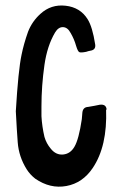

<svg xmlns="http://www.w3.org/2000/svg" viewBox="-20 -671 451 704"><path d="M109 -16Q90 -31 78 -50Q49 -96 45 -149Q42 -187 38 -263Q47 -414 59 -470Q67 -510 83 -555Q98 -593 128 -620Q167 -656 220.5 -650Q274 -644 301 -601Q319 -573 329 -508Q332 -488 311 -485Q309 -485 304 -483.5Q299 -482 296 -481Q276 -477 270.5 -480Q265 -483 259 -503Q252 -528 239 -550Q228 -571 211 -571.5Q194 -572 182 -552Q153 -503 143 -433Q132 -356 132 -281V-245Q134 -208 143 -169Q150 -145 166 -126Q185 -102 211.5 -104.5Q238 -107 253 -133Q269 -160 280 -234Q280 -238 281 -246Q282 -254 282 -258Q284 -278 303 -279Q311 -280 326 -283Q341 -286 346 -287Q370 -290 371 -268L369 -270Q374 -135 320 -55Q283 0 223.5 11Q164 22 109 -16Z"/></svg>

Font: Because We Connect
Style: Regular
Weight: 400
Designer: Liz Wetzel, Aaron Williamson, Russ McMullin
Foundry: Red Hat
Version: Version 1.000